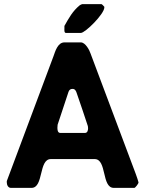

<svg xmlns="http://www.w3.org/2000/svg" viewBox="-20 -913 712 933"><path d="M13 -27C13 -15 19 0 33 0H133C193 0 167 -140 227 -140H440C500 -140 473 0 533 0H633C637 0 654 -21 653 -27C653 -29 644 -57 640 -67C607 -155 453 -565 420 -653C415 -669 395 -707 373 -707H293C260 -707 248 -662 240 -640C206 -549 47 -124 13 -33ZM259 -293C259 -296 260 -306 260 -307L313 -467C317 -478 324 -481 333 -481C345 -481 350 -470 353 -460C362 -436 399 -324 407 -300C407 -299 408 -292 408 -290C408 -282 406 -267 393 -267H273C259 -267 259 -285 259 -293ZM293 -773C293 -771 291 -753 300 -753H373C394 -753 487 -845 487 -877V-880C484 -884 475 -893 473 -893H380C378 -893 369 -889 367 -887C333 -859 315 -826 293 -787Z"/></svg>

Font: Asimov Print
Style: C
Weight: 500
Designer: Google
Version: Version 2.000980: 2014